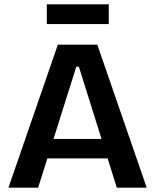

<svg xmlns="http://www.w3.org/2000/svg" viewBox="-20 -866 716 886"><path d="M19 0 247 -660H429L657 0H519L344 -558H332L156 0ZM140 -135V-225H553V-135ZM196 -755V-846H482V-755Z"/></svg>

Font: Bricolage Grotesque 28pt SemiBold
Style: Regular
Weight: 600
Version: Version 1.001;gftools[0.9.33.dev8+g029e19f]